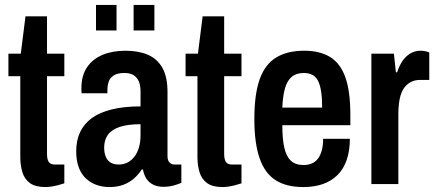

<svg xmlns="http://www.w3.org/2000/svg" viewBox="-20 -744 1756 776"><path d="M163 12Q123 12 101 -4Q79 -20 70.5 -48Q62 -76 62 -109V-436H14V-527H64L83 -678H170V-527H240V-436H170V-122Q170 -100 177 -89.5Q184 -79 202 -79H240V-3Q228 1 214.5 4.5Q201 8 188 10Q175 12 163 12Z M422 12Q396 12 372 4Q348 -4 329 -21Q310 -38 299 -65.5Q288 -93 288 -133Q288 -177 304 -210.5Q320 -244 351.5 -267Q383 -290 432.5 -302Q482 -314 548 -314V-375Q548 -398 541.5 -414Q535 -430 521 -439.5Q507 -449 483 -449Q455 -449 439.5 -439Q424 -429 419 -413Q414 -397 414 -377V-367H310Q309 -372 309 -376.5Q309 -381 309 -387Q309 -439 332 -472.5Q355 -506 395 -522.5Q435 -539 487 -539Q540 -539 578 -522.5Q616 -506 636.5 -469.5Q657 -433 657 -372V-113Q657 -96 665 -87.5Q673 -79 686 -79H713V-5Q699 1 680.5 6Q662 11 640 11Q616 11 598.5 2Q581 -7 571 -23Q561 -39 558 -59H553Q540 -39 522 -23Q504 -7 479.5 2.5Q455 12 422 12ZM460 -79Q479 -79 495 -87Q511 -95 523 -110.5Q535 -126 541.5 -148Q548 -170 548 -198V-242Q496 -242 463.5 -231Q431 -220 416 -199Q401 -178 401 -148Q401 -126 407.5 -110.5Q414 -95 427 -87Q440 -79 460 -79ZM368 -621V-724H451V-621ZM520 -621V-724H604V-621Z M879 12Q839 12 817 -4Q795 -20 786.5 -48Q778 -76 778 -109V-436H730V-527H780L799 -678H886V-527H956V-436H886V-122Q886 -100 893 -89.5Q900 -79 918 -79H956V-3Q944 1 930.5 4.5Q917 8 904 10Q891 12 879 12Z M1206 12Q1137 12 1093.5 -16Q1050 -44 1029 -105Q1008 -166 1008 -263Q1008 -363 1029.5 -423.5Q1051 -484 1096 -511.5Q1141 -539 1210 -539Q1272 -539 1313.5 -514Q1355 -489 1375.5 -432.5Q1396 -376 1396 -279V-238H1121Q1121 -183 1129 -147.5Q1137 -112 1155.5 -94.5Q1174 -77 1207 -77Q1225 -77 1239.5 -83Q1254 -89 1264 -101.5Q1274 -114 1280 -134.5Q1286 -155 1286 -183H1394Q1394 -134 1381 -97Q1368 -60 1343.5 -36Q1319 -12 1284.5 0Q1250 12 1206 12ZM1121 -309H1282Q1282 -347 1278 -373.5Q1274 -400 1265.5 -417Q1257 -434 1242.5 -441.5Q1228 -449 1208 -449Q1177 -449 1158.5 -433Q1140 -417 1131.5 -386Q1123 -355 1121 -309Z M1481 0V-527H1572L1580 -452H1585Q1594 -479 1607 -498Q1620 -517 1638.5 -528Q1657 -539 1680 -539Q1690 -539 1699 -537Q1708 -535 1715 -532V-421H1678Q1657 -421 1640.5 -412.5Q1624 -404 1612.5 -387.5Q1601 -371 1595.5 -344.5Q1590 -318 1590 -282V0Z"/></svg>

Font: Archivo SemiBold Condensed
Style: Regular
Weight: 600
Width: 3
Version: Version 2.001